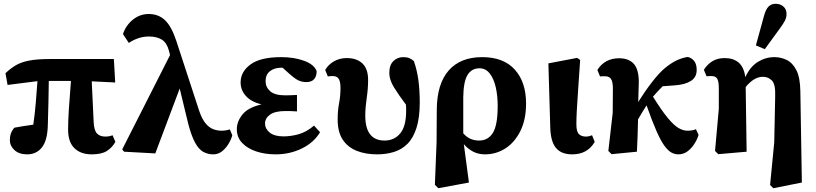

<svg xmlns="http://www.w3.org/2000/svg" viewBox="-20 -801 4314 1015"><path d="M20 -352 9 -414Q34 -438 62 -455Q90 -472 133 -480.5Q176 -489 243 -489H582L589 -365L465 -371L475 -158Q477 -112 492.5 -95.5Q508 -79 537 -79Q548 -79 558 -81Q568 -83 575 -86L590 -51Q574 -22 546 -3.5Q518 15 465 15Q407 15 373.5 -17.5Q340 -50 340 -116Q340 -162 344 -223Q348 -284 355 -373H238Q237 -319 236 -259.5Q235 -200 233 -146Q232 -62 203 -23.5Q174 15 123 15Q81 15 56.5 -7.5Q32 -30 32 -61Q32 -99 56 -126Q75 -130 102 -134Q129 -138 156 -142Q164 -196 169 -256Q174 -316 178 -372Z M1107 15Q1079 15 1055 2Q1031 -11 1011.5 -46.5Q992 -82 975 -147L930 -333L801 10L636 1L626 -11L879 -510L873 -533Q862 -575 835.5 -591.5Q809 -608 767 -608Q736 -608 708.5 -598Q681 -588 661 -574L630 -621Q646 -668 683 -697.5Q720 -727 766 -727Q818 -727 852.5 -694Q887 -661 912 -585L1033 -215Q1048 -171 1067 -148.5Q1086 -126 1107.5 -118Q1129 -110 1151 -110Q1174 -110 1195 -117L1208 -86Q1202 -63 1187.5 -39.5Q1173 -16 1153 -0.5Q1133 15 1107 15Z M1437 15Q1381 15 1334.5 -0.5Q1288 -16 1260 -45.5Q1232 -75 1232 -118Q1232 -159 1262 -196Q1292 -233 1362 -249Q1307 -263 1279.5 -294Q1252 -325 1252 -365Q1252 -422 1304.5 -460.5Q1357 -499 1467 -499Q1535 -499 1588 -479.5Q1641 -460 1654 -425Q1654 -398 1640.5 -382.5Q1627 -367 1599 -367Q1577 -367 1557.5 -376Q1538 -385 1504 -416L1474 -443Q1472 -443 1470.5 -443Q1469 -443 1467 -443Q1431 -443 1407.5 -425Q1384 -407 1384 -372Q1384 -340 1408.5 -318.5Q1433 -297 1488 -297Q1503 -297 1515 -297.5Q1527 -298 1550 -299V-212Q1525 -214 1512.5 -214Q1500 -214 1489 -214Q1434 -214 1407.5 -195Q1381 -176 1381 -147Q1381 -121 1405.5 -100.5Q1430 -80 1479 -80Q1518 -80 1559 -91.5Q1600 -103 1640 -137L1672 -102Q1639 -47 1575.5 -16Q1512 15 1437 15Z M1974 15Q1913 15 1866 -3.5Q1819 -22 1792 -62.5Q1765 -103 1765 -169Q1765 -216 1772.5 -255Q1780 -294 1780 -336Q1780 -371 1770 -385Q1760 -399 1739 -399Q1727 -399 1713 -397L1699 -431Q1715 -459 1745 -476.5Q1775 -494 1813 -494Q1866 -494 1896 -465.5Q1926 -437 1926 -378Q1926 -333 1918.5 -282Q1911 -231 1911 -190Q1911 -58 2013 -58Q2064 -58 2095.5 -95.5Q2127 -133 2127 -214Q2127 -223 2127 -231.5Q2127 -240 2126 -248Q2089 -297 2063.5 -338Q2038 -379 2038 -415Q2038 -457 2059.5 -478Q2081 -499 2112 -499Q2131 -499 2144 -493.5Q2157 -488 2168 -478Q2185 -429 2192 -376Q2199 -323 2199 -260Q2199 -178 2181.5 -124Q2164 -70 2133.5 -40Q2103 -10 2062 2.5Q2021 15 1974 15Z M2429 -287V-96Q2449 -74 2469.5 -66Q2490 -58 2513 -58Q2560 -58 2585.5 -98.5Q2611 -139 2611 -242Q2611 -296 2600.5 -341Q2590 -386 2568.5 -413Q2547 -440 2515 -440Q2473 -440 2451.5 -404.5Q2430 -369 2429 -287ZM2279 176 2288 -50 2289 -221Q2290 -358 2352 -428.5Q2414 -499 2529 -499Q2642 -499 2701.5 -433Q2761 -367 2761 -254Q2761 -168 2730.5 -107.5Q2700 -47 2651 -16Q2602 15 2544 15Q2509 15 2481 0.5Q2453 -14 2432 -39L2459 164L2297 194Z M3005 15Q2947 15 2919 -19Q2891 -53 2889 -126L2879 -466L3031 -495L3047 -484Q3040 -380 3035.5 -315.5Q3031 -251 3029 -212Q3027 -173 3027 -144Q3027 -105 3040.5 -92Q3054 -79 3077 -79Q3086 -79 3094.5 -81Q3103 -83 3110 -86L3124 -51Q3086 15 3005 15Z M3213 14 3196 -3 3219 -204 3220 -333Q3220 -368 3210.5 -383Q3201 -398 3178 -398Q3173 -398 3165 -398Q3157 -398 3152 -397L3138 -431Q3177 -493 3253 -493Q3304 -493 3330.5 -463.5Q3357 -434 3357 -367Q3356 -342 3355.5 -315.5Q3355 -289 3354 -262Q3389 -318 3426.5 -366.5Q3464 -415 3495 -441Q3528 -468 3556.5 -481.5Q3585 -495 3615 -500Q3635 -496 3649 -479.5Q3663 -463 3663 -431Q3663 -393 3633 -373.5Q3603 -354 3550 -350L3483 -345Q3470 -332 3457 -318Q3444 -304 3432 -290Q3478 -216 3510.5 -177Q3543 -138 3567.5 -124Q3592 -110 3613 -110Q3628 -110 3639 -112Q3650 -114 3659 -118L3673 -88Q3666 -64 3650.5 -40Q3635 -16 3614 -0.5Q3593 15 3566 15Q3548 15 3530.5 6Q3513 -3 3493.5 -29Q3474 -55 3451 -107Q3428 -159 3398 -244Q3387 -226 3375.5 -208Q3364 -190 3353 -170Q3352 -125 3350.5 -79.5Q3349 -34 3347 1Z M4051 177 4073 -49 4078 -294Q4080 -356 4060.5 -375.5Q4041 -395 4013 -395Q3966 -395 3922 -341L3927 1L3777 14L3760 -3L3780 -226V-334Q3780 -369 3772 -384Q3764 -399 3741 -399Q3736 -399 3728 -398.5Q3720 -398 3715 -398L3701 -432Q3720 -462 3747 -478Q3774 -494 3811 -494Q3857 -494 3885 -470Q3913 -446 3920 -393Q3945 -448 3986 -473.5Q4027 -499 4074 -499Q4108 -499 4139 -484Q4170 -469 4190 -430Q4210 -391 4211 -319L4219 164L4068 194ZM3976 -561 4018 -714Q4028 -752 4043 -766.5Q4058 -781 4080 -781Q4105 -781 4121.5 -766.5Q4138 -752 4138 -727Q4138 -708 4129 -691Q4120 -674 4103 -651L4023 -541Z"/></svg>

Font: Source Serif 4
Style: Bold
Weight: 700
Designer: Frank Grießhammer
Foundry: Adobe
Version: Version 4.005;hotconv 1.1.0;makeotfexe 2.6.0